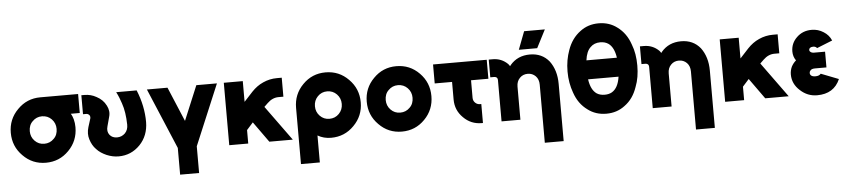

<svg xmlns="http://www.w3.org/2000/svg" viewBox="-49 -1022 6757 1532"><g transform="rotate(-5 3330.0 -256.0)"><path d="M283 -512Q175 -512 100 -435Q24 -359 24 -250Q24 -141 100 -65Q175 12 283 12Q392 12 467 -65Q542 -141 542 -250Q542 -267 540 -283Q538 -299 534 -314Q530 -327 525.5 -338.5Q521 -350 514 -360H586V-512ZM283 -360Q329 -360 360 -328Q391 -296 391 -250Q391 -227 383.5 -207Q376 -187 360 -172Q329 -140 283 -140Q238 -140 207 -172Q176 -204 176 -250Q176 -273 183.5 -293Q191 -313 207 -328Q238 -360 283 -360Z M611 -500V-348H637Q650 -348 661 -337Q670 -325 666 -309L645 -242Q629 -189 644 -143Q651 -120 662.5 -99.5Q674 -79 690 -63Q706 -45 726.5 -31.5Q747 -18 770 -8Q794 2 817.5 7Q841 12 866 12Q966 12 1037 -61Q1106 -133 1107 -242Q1107 -371 1054 -500H890Q902 -477 911.5 -453.5Q921 -430 928 -408Q941 -371 947.5 -328Q954 -285 955 -235Q956 -193 930 -166Q903 -140 866 -140Q828 -140 807 -166Q785 -194 797 -235L817 -309Q824 -333 821 -355.5Q818 -378 807 -399Q794 -425 775 -443.5Q756 -462 731 -475Q708 -488 684.5 -494Q661 -500 637 -500Z M1136 -500 1341 -14V200H1493V-14L1697 -500H1532L1417 -224L1301 -500Z M1752 -500V0H1904V-108L1955 -165L2073 0H2261L2058 -280L2087 -308Q2128 -348 2177 -348H2216V-500H2177Q2119 -500 2066 -476Q2039 -464 2016.5 -447.5Q1994 -431 1974 -410L1904 -334V-500Z M2567 -360Q2613 -360 2644 -328Q2675 -296 2675 -250Q2675 -204 2644 -172Q2613 -140 2567 -140Q2522 -140 2491 -172Q2460 -204 2460 -250Q2460 -296 2491 -328Q2522 -360 2567 -360ZM2567 -512Q2459 -512 2384 -435Q2309 -359 2309 -250V200H2460V-16Q2508 12 2567 12Q2676 12 2751 -65Q2827 -141 2827 -250Q2827 -359 2751 -435Q2676 -512 2567 -512Z M3134 -512Q3026 -512 2951 -435Q2875 -359 2875 -250Q2875 -141 2951 -65Q3026 12 3134 12Q3243 12 3318 -65Q3393 -141 3393 -250Q3393 -359 3318 -435Q3243 -512 3134 -512ZM3134 -360Q3180 -360 3211 -328Q3242 -296 3242 -250Q3242 -227 3234.5 -207Q3227 -187 3211 -172Q3180 -140 3134 -140Q3089 -140 3058 -172Q3027 -204 3027 -250Q3027 -273 3034.5 -293Q3042 -313 3058 -328Q3089 -360 3134 -360Z M3428 -500V-348H3567V-207Q3567 -121 3628 -61Q3688 0 3774 0H3784V-152H3774Q3751 -152 3735 -168Q3719 -184 3719 -207V-348H3858V-500Z M4413 200V-258Q4413 -314 4399 -360Q4385 -406 4358 -442Q4301 -512 4204 -512Q4105 -512 4045 -441Q4044 -439 4042.5 -437Q4041 -435 4039 -433Q4036 -438 4033 -442Q4030 -446 4026 -451Q3976 -500 3906 -500H3874V-358H3906Q3917 -358 3926 -351Q3933 -343 3933 -332V0H3986H4066H4084V-265Q4084 -308 4110 -334Q4135 -360 4174 -360Q4211 -360 4237 -334Q4262 -308 4262 -265V200ZM4120 -557H4267L4341 -701H4175Z M4772 -560Q4811 -560 4838 -541Q4882 -509 4894 -426H4650Q4659 -497 4693 -529Q4723 -560 4772 -560ZM4772 -712Q4687 -712 4624 -664Q4553 -612 4521 -520Q4507 -482 4499.5 -439.5Q4492 -397 4492 -350Q4492 -303 4499.5 -260.5Q4507 -218 4521 -180Q4537 -133 4562.5 -97.5Q4588 -62 4624 -36Q4687 12 4772 12Q4857 12 4920 -36Q4956 -62 4981 -97.5Q5006 -133 5022 -180Q5037 -218 5044 -260.5Q5051 -303 5051 -350Q5051 -397 5044 -439.5Q5037 -482 5022 -520Q4991 -612 4920 -664Q4857 -712 4772 -712ZM4894 -274Q4881 -184 4830 -154Q4806 -140 4772 -140Q4734 -140 4708 -157Q4662 -189 4650 -274Z M5624 200V-258Q5624 -314 5610 -360Q5596 -406 5569 -442Q5512 -512 5415 -512Q5316 -512 5256 -441Q5255 -439 5253.5 -437Q5252 -435 5250 -433Q5247 -438 5244 -442Q5241 -446 5237 -451Q5187 -500 5117 -500H5085V-358H5117Q5128 -358 5137 -351Q5144 -343 5144 -332V0H5197H5277H5295V-265Q5295 -308 5321 -334Q5346 -360 5385 -360Q5422 -360 5448 -334Q5473 -308 5473 -265V200Z M5724 -500V0H5876V-108L5927 -165L6045 0H6233L6030 -280L6059 -308Q6100 -348 6149 -348H6188V-500H6149Q6091 -500 6038 -476Q6011 -464 5988.5 -447.5Q5966 -431 5946 -410L5876 -334V-500Z M6553 -329H6462Q6447 -329 6437 -337Q6428 -344 6428 -353Q6428 -363 6436 -370Q6446 -377 6461 -377Q6483 -377 6492 -363L6617 -413Q6608 -435 6592.5 -453Q6577 -471 6556 -484Q6513 -512 6461 -512Q6389 -512 6341 -465Q6293 -419 6293 -353Q6293 -312 6316 -280Q6304 -270 6295 -258.5Q6286 -247 6279 -234Q6265 -204 6265 -171Q6265 -96 6325 -42Q6383 12 6460 12Q6595 12 6644 -102L6503 -157Q6490 -140 6460 -140Q6437 -140 6426 -149Q6416 -157 6416 -171Q6416 -182 6425 -191Q6435 -203 6462 -203H6553Z"/></g></svg>

Font: Unageo
Style: ExtraBold
Weight: 800
Designer: Richard Sepsi
Foundry: Richard Sepsi
Version: Version 2.000